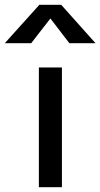

<svg xmlns="http://www.w3.org/2000/svg" viewBox="-103 -780 418 800"><path d="M59 -499H155V0H59ZM152 -760 295 -600H186L107 -703L27 -600H-83L61 -760Z"/></svg>

Font: Syne Med Modified
Style: Regular
Weight: 500
Designer: Lucas Descroix
Foundry: Bonjour Monde
Version: Version 2.200